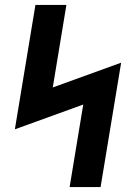

<svg xmlns="http://www.w3.org/2000/svg" viewBox="-20 -755 540 775"><path d="M261 0 316 -333 40 -233 123 -735H248L193 -402L469 -502L386 0Z"/></svg>

Font: Iosevka Term Curly XBd Obl
Style: Regular
Weight: 800
Italic angle: -9°
Designer: Belleve Invis
Foundry: Belleve Invis
Version: Version 32.3.0